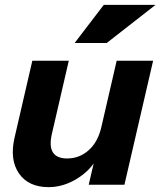

<svg xmlns="http://www.w3.org/2000/svg" viewBox="-20 -760 660 790"><path d="M180 10Q97 10 58 -46.5Q19 -103 40 -194L113 -510H263L193 -207Q182 -157 198 -132.5Q214 -108 256 -108Q307 -108 345 -142Q383 -176 397 -237L382 -114Q353 -59 296.5 -24.5Q240 10 180 10ZM345 0 373 -120H370L460 -510H610L492 0ZM419 -583H287L407 -740H620Z"/></svg>

Font: Instrument Sans
Style: Bold Italic
Weight: 700
Italic angle: -13°
Designer: Rodrigo Fuenzalida
Foundry: fragTYPE
Version: Version 1.000;gftools[0.9.28]